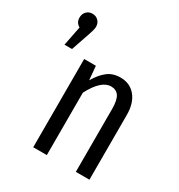

<svg xmlns="http://www.w3.org/2000/svg" viewBox="-176 -870 926 991"><g transform="rotate(30 286.5 -375.0)"><path d="M137.2 -699.2Q137.2 -683.1 116.2 -625L86.9 -539.1H42L64.9 -654.8Q39.1 -669.4 39.1 -699.2Q39.1 -721.2 52.7 -735.6Q66.4 -750 87.9 -750Q109.4 -750 123.3 -735.8Q137.2 -721.7 137.2 -699.2ZM377.9 -537.1Q435.5 -537.1 468.8 -496.1Q502 -455.1 502 -386.2V0H420.9V-375Q420.9 -427.2 405.5 -450.2Q390.1 -473.1 358.9 -473.1Q300.8 -473.1 248 -372.1V0H167V-525.9H236.8L244.1 -443.8Q271.5 -489.7 302.5 -513.4Q333.5 -537.1 377.9 -537.1Z"/></g></svg>

Font: Fira Sans Compressed Book
Style: Regular
Weight: 350
Width: 1
Designer: Carrois Corporate & Edenspiekermann AG
Foundry: Carrois Corporate GbR & Edenspiekermann AG
Version: Version 4.203;PS 004.203;hotconv 1.0.88;makeotf.lib2.5.64775